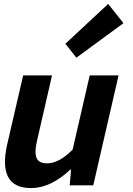

<svg xmlns="http://www.w3.org/2000/svg" viewBox="-20 -944 677 978"><path d="M17 -210 98 -560H245L169 -229Q154 -165 167 -138Q179 -112 220 -112Q281 -112 350 -182L437 -560H584L455 0H335L342 -80H338Q238 14 138 14Q-34 14 17 -210ZM313 -721 531 -924 609 -826 369 -650Z"/></svg>

Font: KaiGen Gothic CN Bold
Style: Bold
Weight: 700
Designer: Ryoko NISHIZUKA  (kana & ideographs); Paul D. Hunt (Latin, Greek & Cyrillic); Wenlong ZHANG  (bopomofo); Sandoll Communi
Foundry: Adobe Systems Incorporated
Version: Version 1.002.20150501